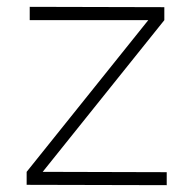

<svg xmlns="http://www.w3.org/2000/svg" viewBox="-20 -541 556 562"><path d="M67 -521 461 -520V-482L105 -38L468 -37V1L58 0V-38L414 -482H67Z"/></svg>

Font: Gontserrat ExtraLight
Style: Regular
Weight: 275
Designer: Julieta Ulanovsky
Foundry: Julieta Ulanovsky
Version: Version 6.001